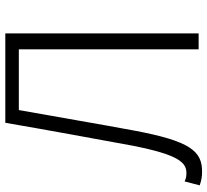

<svg xmlns="http://www.w3.org/2000/svg" viewBox="-49 -720 782 724"><g transform="rotate(-90 342.0 -358.0)"><path d="M57 13C134 13 172 -31 212 -245C239 -390 262 -529 289 -678H518V0H578V-729H241C212 -560 184 -410 155 -251C120 -72 90 -46 51 -46C40 -46 29 -48 20 -53L5 4C24 11 41 13 57 13Z"/></g></svg>

Font: Spoqa Han Sans Neo Light
Style: Regular
Weight: 300
Designer: [Spoqa Han Sans Neo] Dong-huui Kim  Younghwa Kang  Yujin Lee  [Noto Sans] Ryoko NISHIZUKA  (kana & ideographs); Paul D. 
Foundry: Spoqa (http://www.spoqa-han-sans.com)
Version: Version 1.000